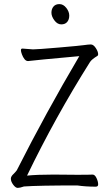

<svg xmlns="http://www.w3.org/2000/svg" viewBox="-20 -915 540 937"><path d="M245.5 -815.5Q231 -835 231 -853Q231 -871 241 -883Q251 -895 270 -895Q289 -895 303.5 -876.5Q318 -858 318 -839Q318 -820 308 -808Q298 -796 279 -796Q260 -796 245.5 -815.5ZM447 -4Q398 -4 357 -10Q168 -10 97 -5Q77 2 66.5 2Q56 2 44.5 -13.5Q33 -29 33 -43Q33 -54 46 -66Q58 -78 62 -84Q203 -363 367 -641Q146 -621 117 -617Q107 -617 99.5 -626.5Q92 -636 87 -649.5Q82 -663 82 -671Q83 -678 89 -678Q141 -674 141 -674Q162 -674 267 -683Q372 -692 391.5 -695Q411 -698 423.5 -698Q436 -698 447.5 -680.5Q459 -663 459 -650Q459 -644 455 -642Q427 -625 419 -612Q249 -342 112 -58Q161 -63 241 -63Q321 -63 356 -62Q418 -62 432 -63Q443 -63 451 -46Q459 -29 459 -15Q459 -4 447 -4Z"/></svg>

Font: Moon Stars Kai T HW Light
Style: Regular
Weight: 300
Designer: GuiWonder
Version: Version 1.101